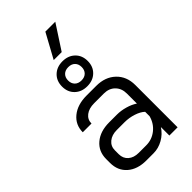

<svg xmlns="http://www.w3.org/2000/svg" viewBox="-282 -1027 1121 1121"><g transform="rotate(-45 278.0 -466.5)"><path d="M60 -132V-164Q60 -227 105 -265Q150 -303 224 -303H288Q321 -303 356 -293Q391 -283 416 -266V-349Q416 -391 390 -417.5Q364 -444 321 -444H241Q198 -444 172 -424Q146 -404 146 -371H74Q74 -432 120 -469.5Q166 -507 241 -507H321Q395 -507 440.5 -463.5Q486 -420 486 -349V0H418V-70Q395 -34 357.5 -13Q320 8 280 8H220Q147 8 103.5 -30Q60 -68 60 -132ZM282 -55Q329 -55 366 -84Q403 -113 416 -161V-198Q396 -217 360.5 -228.5Q325 -240 288 -240H224Q183 -240 157.5 -219Q132 -198 132 -164V-132Q132 -97 156 -76Q180 -55 220 -55ZM177 -645Q177 -691 206.5 -719.5Q236 -748 283 -748Q330 -748 359.5 -719.5Q389 -691 389 -645Q389 -599 359.5 -570.5Q330 -542 283 -542Q236 -542 206.5 -570.5Q177 -599 177 -645ZM339 -645Q339 -670 324 -685Q309 -700 283 -700Q257 -700 242 -685Q227 -670 227 -645Q227 -620 242 -605Q257 -590 283 -590Q309 -590 324 -605Q339 -620 339 -645ZM335 -941H417L318 -789H252Z"/></g></svg>

Font: Bai Jamjuree
Style: Regular
Weight: 400
Designer: Katatrad Aksorn Co.,Ltd.
Foundry: Cadson Demak Co.,Ltd.
Version: Version 1.000; ttfautohint (v1.6)